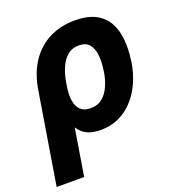

<svg xmlns="http://www.w3.org/2000/svg" viewBox="-173 -658 869 965"><g transform="rotate(-20 261.5 -175.0)"><path d="M-35.5 203.1 44.7 -288.5Q59 -374.2 99 -433.2Q139.1 -492.1 199.7 -522.4Q260.4 -552.7 335.5 -552.7Q402.7 -552.7 445.4 -530.4Q488 -508.1 510.2 -468.7Q532.3 -429.2 537.1 -377.4Q541.9 -325.6 533.6 -266.8L532.6 -257Q519 -176.9 483.2 -116.8Q447.3 -56.8 393.6 -23.5Q339.8 9.8 272.1 9.8Q208.4 9.8 174.7 -20.8Q140.9 -51.5 128 -106.2Q115.1 -160.9 114.3 -233L186.3 -257.8Q181.9 -233 181.9 -207.1Q181.9 -181.2 189.1 -159.3Q196.3 -137.3 213.6 -123.9Q231 -110.5 261.5 -110.5Q300.9 -110.5 326 -132.3Q351.2 -154 365.4 -187.7Q379.7 -221.5 385.4 -257L386.7 -266.8Q393.2 -310.4 389.5 -347.1Q385.8 -383.7 367.6 -405.7Q349.3 -427.7 311.1 -427.7Q275.9 -427.7 251 -406.7Q226.1 -385.7 210.9 -350.8Q195.8 -315.9 189.1 -274.2L111.7 203.1Z"/></g></svg>

Font: Inter Tight
Style: Italic
Weight: 400
Italic angle: -9.39999°
Designer: Rasmus Andersson
Foundry: rsms
Version: Version 3.002